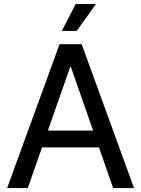

<svg xmlns="http://www.w3.org/2000/svg" viewBox="-20 -951 714 971"><path d="M120.6 0H16.1L281.2 -727.5H393.1L657.7 0H552.2L338.4 -612.8H335ZM153.3 -290.5H520.5V-205.6H153.3ZM292.5 -794.4 362.8 -930.7H465.3L367.7 -794.4Z"/></svg>

Font: Inter Cardless Tabular
Style: Regular
Weight: 400
Designer: Rasmus Andersson
Foundry: rsms
Version: Version 4.000;git-4fc901f